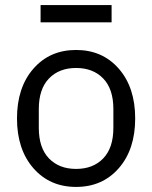

<svg xmlns="http://www.w3.org/2000/svg" viewBox="-20 -725 600 757"><path d="M140 -637V-705H420V-637ZM448.5 -62Q384 12 280 12Q176 12 111.5 -62Q47 -136 47 -258Q47 -380 111.5 -454Q176 -528 280 -528Q384 -528 448.5 -454Q513 -380 513 -258Q513 -136 448.5 -62ZM427 -221V-295Q427 -374 387 -415.5Q347 -457 280 -457Q213 -457 173 -415.5Q133 -374 133 -295V-221Q133 -142 173 -100.5Q213 -59 280 -59Q347 -59 387 -100.5Q427 -142 427 -221Z"/></svg>

Font: Aneliza
Style: Regular
Weight: 400
Designer: Mike Abbink, Paul van der Laan, Pieter van Rosmalen
Foundry: Bold Monday
Version: Version 3.0